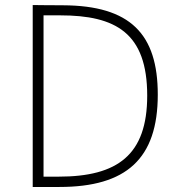

<svg xmlns="http://www.w3.org/2000/svg" viewBox="-20 -743 715 763"><path d="M110 -723V0H216C482 0 607 -112 607 -367C607 -608 498 -721 230 -722C170 -722 112 -723 110 -723ZM153 -682H219C440 -682 565 -612 565 -363C565 -127 447 -41 213 -41H153Z"/></svg>

Font: United Sans Thin
Style: Regular
Weight: 100
Designer: Pablo Impallari, Rodrigo Fuenzalida (Modified by Dan O. Williams)
Version: Version 1.000;PS 001.000;hotconv 1.0.88;makeotf.lib2.5.64775